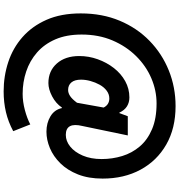

<svg xmlns="http://www.w3.org/2000/svg" viewBox="16 -826 1008 1081"><g transform="rotate(90 520.5 -285.0)"><path d="M494 199Q408 199 329 173Q250 147 188.5 93Q127 39 91 -42.5Q55 -124 55 -235Q55 -356 96 -454Q137 -552 209.5 -622.5Q282 -693 376.5 -731Q471 -769 577 -769Q702 -769 793.5 -716.5Q885 -664 935 -571.5Q985 -479 985 -358Q985 -279 961.5 -219.5Q938 -160 899 -120.5Q860 -81 813.5 -61.5Q767 -42 721 -42Q672 -42 634.5 -64.5Q597 -87 588 -129H585Q562 -95 522 -74Q482 -53 447 -53Q379 -53 337 -100.5Q295 -148 295 -227Q295 -280 313 -330.5Q331 -381 362.5 -421.5Q394 -462 436.5 -485.5Q479 -509 528 -509Q556 -509 578 -495.5Q600 -482 614 -452H616L634 -500H742L689 -245Q666 -151 739 -151Q774 -151 805 -176Q836 -201 855.5 -246.5Q875 -292 875 -353Q875 -413 858 -468.5Q841 -524 804 -567.5Q767 -611 707 -636.5Q647 -662 562 -662Q489 -662 420 -632.5Q351 -603 295.5 -547Q240 -491 207 -413.5Q174 -336 174 -240Q174 -155 201 -92.5Q228 -30 275 11Q322 52 382 72Q442 92 508 92Q552 92 599 79.5Q646 67 680 49L718 145Q666 173 611 186Q556 199 494 199ZM486 -164Q503 -164 520 -175Q537 -186 558 -214L585 -364Q577 -380 564 -388Q551 -396 534 -396Q510 -396 490 -381Q470 -366 456.5 -341.5Q443 -317 435.5 -289.5Q428 -262 428 -237Q428 -201 443.5 -182.5Q459 -164 486 -164Z"/></g></svg>

Font: Noto Sans TC Thin Black
Style: Regular
Weight: 900
Version: Version 2.004-H2;hotconv 1.0.118;makeotfexe 2.5.65603